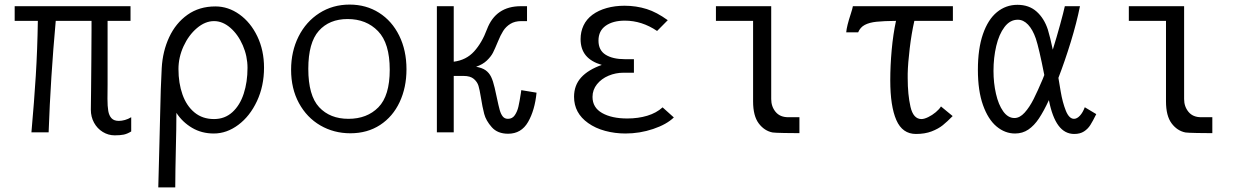

<svg xmlns="http://www.w3.org/2000/svg" viewBox="-20 -577 5440 837"><path d="M376 -99 377 -181Q377.5 -244 378.2 -313.8Q379 -383.5 379 -446.5V-486H223Q200.5 -239 192 0H117Q129 -134.5 136 -247Q143 -359.5 145 -486H44V-550H549V-486H449V-209L448.5 -146Q448.5 -113.5 452 -93.2Q455.5 -73 466.2 -61.5Q477 -50 498 -50Q510.5 -50 524.8 -54Q539 -58 552 -66V-4Q535 6.5 519.5 9.8Q504 13 480 13Q452 13 428 -1.8Q404 -16.5 390 -42Q376 -67.5 376 -99Z M670 240 675 49 678 -73Q680.5 -201 685 -280Q689 -353.5 717.5 -414.8Q746 -476 797.2 -512.5Q848.5 -549 919 -549Q975 -549 1023.8 -514.2Q1072.5 -479.5 1101.8 -418.5Q1131 -357.5 1131 -282Q1131 -202 1100.2 -136.2Q1069.5 -70.5 1019 -32.8Q968.5 5 912 5Q859 5 817.2 -19.8Q775.5 -44.5 749 -85Q749 -20 746.5 76Q745.5 119.5 744.8 161Q744 202.5 744 240ZM1059 -281Q1059 -332 1038.5 -379.2Q1018 -426.5 984.2 -455.8Q950.5 -485 913 -485Q874.5 -485 838.5 -454.5Q802.5 -424 780.2 -375.5Q758 -327 758 -276Q758 -214.5 775.5 -165Q793 -115.5 827.8 -86.8Q862.5 -58 913 -58Q960 -58 993 -88Q1026 -118 1042.5 -168.8Q1059 -219.5 1059 -281Z M1249 -273Q1249 -353 1281.5 -417.8Q1314 -482.5 1372.2 -519.8Q1430.5 -557 1504 -557Q1576 -557 1632.2 -521.5Q1688.5 -486 1720.2 -421.8Q1752 -357.5 1752 -275Q1752 -195.5 1722.2 -132Q1692.5 -68.5 1637 -32.2Q1581.5 4 1507.5 4Q1435.5 4 1376.5 -30.2Q1317.5 -64.5 1283.2 -127.5Q1249 -190.5 1249 -273ZM1679 -273Q1679 -388.5 1628 -441.2Q1577 -494 1495.5 -494Q1415.5 -494 1369.8 -442.5Q1324 -391 1324 -277Q1324 -160.5 1371.2 -109.8Q1418.5 -59 1499 -59Q1580 -59 1629.5 -109.2Q1679 -159.5 1679 -273Z M2076 -154.5Q2071 -185.5 2066 -202.5Q2061 -219.5 2045.8 -232.8Q2030.5 -246 2001 -246H1958V0H1884.5V-550H1958V-308Q2012.5 -315 2046.8 -352.8Q2081 -390.5 2103 -449.5Q2141 -550 2251 -550H2277.5V-485H2253Q2224.5 -485 2205 -473Q2185.5 -461 2173.5 -442Q2161.5 -423 2150.5 -395.5Q2137.5 -364 2129 -347.2Q2120.5 -330.5 2102.5 -313.2Q2084.5 -296 2055.5 -286Q2081.5 -281.5 2096.8 -270.8Q2112 -260 2120.8 -242.2Q2129.5 -224.5 2136.5 -194L2145.5 -153Q2153.5 -115 2158.5 -97.2Q2163.5 -79.5 2171.8 -69.2Q2180 -59 2194.5 -59Q2213.5 -59 2224.2 -74.8Q2235 -90.5 2240 -112.2Q2245 -134 2250.5 -170L2252.5 -184L2319 -173Q2311.5 -96.5 2282 -45.2Q2252.5 6 2195 6Q2149 6 2123.8 -22.5Q2098.5 -51 2090.8 -80.5Q2083 -110 2076 -154.5Z M2544 -40.5Q2482.5 -84 2482.5 -155Q2482.5 -205 2513.2 -239Q2544 -273 2603.5 -294Q2557 -307.5 2534 -335.2Q2511 -363 2511 -406.5Q2511 -438.5 2523.8 -465.8Q2536.5 -493 2562.5 -512.5Q2589 -532 2625 -542Q2661 -552 2702.5 -552Q2753.5 -552 2799.5 -537.5Q2842.5 -524 2891 -489L2844.5 -442Q2778 -487 2704 -487Q2652 -487 2620.5 -464.8Q2589 -442.5 2589 -400Q2589 -358 2620 -338.5Q2651 -319 2704 -319H2743.5V-260H2698Q2664 -260 2633 -247Q2602 -234 2582.5 -209.8Q2563 -185.5 2563 -154.5Q2563 -108 2605 -84.2Q2647 -60.5 2714.5 -60.5Q2762 -60.5 2801.8 -72.5Q2841.5 -84.5 2868.5 -109L2917.5 -65Q2886 -34.5 2827.5 -14.8Q2769 5 2706.5 5Q2660.5 5 2618 -6.5Q2575.5 -18 2544 -40.5Z M3263 -135V-486H3101V-550H3342V-145Q3342 -112.5 3361.2 -89.2Q3380.5 -66 3416 -66H3465V3.5Q3440 3.5 3399 2.8Q3358 2 3348 0.5Q3312 -6.5 3287.5 -39.2Q3263 -72 3263 -135Z M3689 -517Q3692.5 -527.5 3695 -536.8Q3697.5 -546 3698 -550H4134V-486H3966Q3953.5 -431 3945.8 -366.2Q3938 -301.5 3937 -256V-236.5Q3937 -164.5 3949.2 -111.2Q3961.5 -58 3997 -58Q4009 -58 4026.5 -66.5Q4044 -75 4059.5 -88Q4075 -101 4082 -113L4133 -71Q4109.5 -47 4090 -31.2Q4070.5 -15.5 4041.2 -4.2Q4012 7 3973 7Q3914 7 3887.5 -53.5Q3861 -114 3861 -227Q3861 -290 3867.2 -359.2Q3873.5 -428.5 3886 -486Q3832 -485.5 3801 -482.2Q3770 -479 3750 -468.5Q3730 -458 3721 -436H3669Q3671 -462.5 3689 -517Z M4243 -272.5Q4243 -364.5 4265 -428.2Q4287 -492 4326 -524Q4365 -556 4415.5 -556Q4466 -556 4499 -526.5Q4532 -497 4548 -448Q4558 -415 4569.5 -360.5Q4586.5 -415 4601.5 -469.8Q4616.5 -524.5 4622 -550H4688Q4673.5 -477.5 4647.8 -393.8Q4622 -310 4594 -237.5L4604 -178Q4612 -130.5 4626.2 -94.8Q4640.5 -59 4662 -59Q4675 -59 4687.8 -72.8Q4700.5 -86.5 4709 -109.5L4759 -79.5Q4744 -49 4733.2 -32Q4722.5 -15 4705.5 -4Q4688.5 7 4663 7Q4621.5 7 4594.2 -29.8Q4567 -66.5 4552.5 -140.5Q4530 -92 4509.2 -60.8Q4488.5 -29.5 4463 -12.2Q4437.5 5 4405 5Q4361 5 4324.2 -25.8Q4287.5 -56.5 4265.2 -119Q4243 -181.5 4243 -272.5ZM4402.5 -62.5Q4425.5 -62.5 4446.8 -86Q4468 -109.5 4485.8 -144.8Q4503.5 -180 4525.5 -232L4532.5 -250Q4509.5 -367 4495.5 -409Q4482 -448 4461.8 -469.5Q4441.5 -491 4417 -491Q4383 -491 4359 -459.2Q4335 -427.5 4323 -376.5Q4311 -325.5 4311 -268Q4311 -215.5 4321.8 -168.2Q4332.5 -121 4353.2 -91.8Q4374 -62.5 4402.5 -62.5Z M5063 -135V-486H4901V-550H5142V-145Q5142 -112.5 5161.2 -89.2Q5180.5 -66 5216 -66H5265V3.5Q5240 3.5 5199 2.8Q5158 2 5148 0.5Q5112 -6.5 5087.5 -39.2Q5063 -72 5063 -135Z"/></svg>

Font: JuliaMono Light
Style: Regular
Weight: 300
Monospace: yes
Designer: cormullion
Foundry: corm
Version: Version 0.054; ttfautohint (v1.8.4)